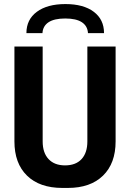

<svg xmlns="http://www.w3.org/2000/svg" viewBox="-20 -915 640 945"><path d="M287 10Q175 10 113 -50.5Q51 -111 51 -219V-686H190V-219Q190 -163 219 -132Q248 -101 300 -101Q353 -101 381.5 -132Q410 -163 410 -219V-686H549V-219Q549 -111 487 -50.5Q425 10 314 10ZM110 -752Q110 -819 161.5 -857Q213 -895 302 -895Q391 -895 441.5 -857Q492 -819 492 -752H413Q411 -787 383 -805.5Q355 -824 301 -824Q247 -824 219 -805.5Q191 -787 189 -752Z"/></svg>

Font: Chivo Mono Medium SemiBold
Style: Regular
Weight: 600
Monospace: yes
Version: Version 1.008